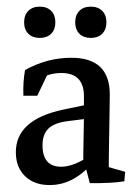

<svg xmlns="http://www.w3.org/2000/svg" viewBox="-20 -545 417 573"><path d="M228.5 -52.7Q228.5 -93.3 229.5 -135.5Q230.5 -177.7 230.5 -214.8V-257.8Q230.5 -327.1 163.1 -327.1Q118.7 -327.1 81.1 -298.8L49.8 -259.3Q48.3 -300.8 54.7 -335.9Q120.1 -372.6 192.9 -372.6Q307.6 -372.6 307.6 -263.2Q307.6 -249 307.1 -222.2Q306.6 -195.3 306.2 -164.3Q305.7 -133.3 305.2 -106.2Q304.7 -79.1 304.7 -64.5ZM49.8 -259.3 56.6 -314.9 131.3 -343.3 91.3 -259.3ZM128.4 7.3Q82 7.3 54.7 -19.3Q27.3 -45.9 27.3 -90.8Q27.3 -188 168.5 -217.8L248 -234.4L252.9 -192.4L183.1 -183.6Q142.6 -178.7 124.8 -161.6Q106.9 -144.5 106.9 -111.8Q106.9 -47.4 162.6 -47.4Q201.7 -47.4 253.4 -84L262.2 -66.4Q203.1 7.3 128.4 7.3ZM248 1.5 231.4 -62 304.7 -83V-29.8L293.9 -49.3L353.5 -32.2L351.1 -3.9Q311 2.4 248 1.5ZM98.6 -431.8Q77.1 -431.8 64.6 -444.3Q52 -456.9 52 -478.5Q52 -500 64.6 -512.6Q77.1 -525.2 98.6 -525.2Q120.2 -525.2 132.7 -512.6Q145.2 -500 145.2 -478.5Q145.2 -456.9 132.7 -444.3Q120.2 -431.8 98.6 -431.8ZM251 -431.8Q229.4 -431.8 216.9 -444.3Q204.4 -456.9 204.4 -478.5Q204.4 -500 216.9 -512.6Q229.4 -525.2 251 -525.2Q272.5 -525.2 285 -512.6Q297.6 -500 297.6 -478.5Q297.6 -456.9 285 -444.3Q272.5 -431.8 251 -431.8Z"/></svg>

Font: Markazi Text
Style: Regular
Weight: 400
Designer: Borna Izadpanah (Arabic designer), Fiona Ross (Arabic design director) and Florian Runge (Latin designer)
Foundry: Borna Izadpanah and Florian Runge
Version: Version 1.000